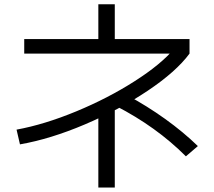

<svg xmlns="http://www.w3.org/2000/svg" viewBox="-20 -793 978 878"><path d="M328.6 -283.7C231.9 -243.7 141 -215.8 55.7 -200.2L71.3 -132.8C164.4 -149.1 263.3 -179.5 368.2 -224.1C473 -268.7 568.7 -320 655.3 -377.9C741.9 -435.9 805.7 -492.5 846.7 -547.9V-614.3H504.9V-773.4H429.7V-614.3H90.8V-547.9H796.9L777.3 -571.3C737 -523.1 676.3 -473.1 595.2 -421.4C514.2 -369.6 425.3 -323.7 328.6 -283.7ZM429.7 -306.6V64.5H504.9V-306.6ZM682.1 -203.6C735.2 -165.5 784.5 -123.7 830.1 -78.1L884.8 -125C840.5 -168 790.7 -209.3 735.4 -249C680 -288.7 622.1 -324.9 561.5 -357.4L509.8 -308.6C571.6 -276.7 629.1 -241.7 682.1 -203.6Z"/></svg>

Font: Pretendard Variable
Style: Regular
Weight: 400
Designer: Base glyphs from Inter by Rasmus Andersson; Hangeul glyphs from Noto Sans CJK(Source Han Sans) by Jang Soo-young and Kan
Foundry: Kil Hyung-jin
Version: Version 1.309;Glyphs 3.2 (3225)